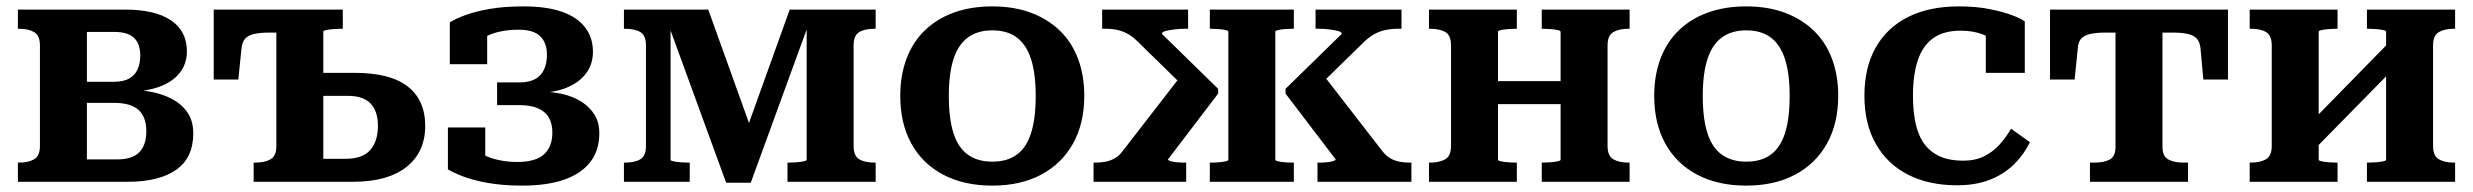

<svg xmlns="http://www.w3.org/2000/svg" viewBox="-20 -569 7741 601"><path d="M36 -539H371Q465 -539 515 -505.5Q565 -472 565 -408Q565 -370 543.5 -342Q522 -314 481.5 -298.5Q441 -283 385 -282L407 -307V-262L387 -288Q447 -287 491.5 -271Q536 -255 560.5 -225.5Q585 -196 585 -152Q585 -75 531.5 -37.5Q478 0 380 0H36V-60H39Q69 -60 87 -70.5Q105 -81 105 -112V-427Q105 -458 87 -468.5Q69 -479 39 -479H36ZM252 -70H346Q394 -70 416 -92.5Q438 -115 438 -158Q438 -203 413.5 -225Q389 -247 337 -247H216V-313H336Q366 -313 384 -323Q402 -333 410.5 -351.5Q419 -370 419 -395Q419 -432 399.5 -450.5Q380 -469 339 -469H252Z M992 -72H1063Q1115 -72 1139 -99.5Q1163 -127 1163 -175Q1163 -221 1140 -245Q1117 -269 1068 -269H968V-341H1090Q1201 -341 1256 -298.5Q1311 -256 1311 -175Q1311 -93 1252.5 -46.5Q1194 0 1085 0H774V-60H779Q809 -60 827 -70.5Q845 -81 845 -112V-539H1053V-479H1047Q1037 -479 1024 -478Q1011 -477 1001.5 -475Q992 -473 992 -470ZM921 -467H825Q794 -467 775 -462.5Q756 -458 747 -447.5Q738 -437 736 -418L726 -320H649V-539H921Z M1599 -62Q1657 -62 1683 -86Q1709 -110 1709 -154Q1709 -182 1698 -201Q1687 -220 1664 -230Q1641 -240 1605 -240H1536V-311H1605Q1637 -311 1656 -322Q1675 -333 1683.5 -352.5Q1692 -372 1692 -398Q1692 -435 1671 -455.5Q1650 -476 1604 -476Q1574 -476 1549 -471Q1524 -466 1504.5 -456.5Q1485 -447 1468 -433Q1466 -440 1466.5 -447.5Q1467 -455 1471.5 -462.5Q1476 -470 1484 -475.5Q1492 -481 1505 -483V-368H1388V-499Q1405 -510 1436 -521.5Q1467 -533 1512.5 -541Q1558 -549 1619 -549Q1690 -549 1738 -532.5Q1786 -516 1811 -484Q1836 -452 1836 -407Q1836 -367 1813.5 -338Q1791 -309 1751 -293.5Q1711 -278 1656 -278L1679 -302V-259L1659 -283Q1703 -283 1739 -275Q1775 -267 1801 -250Q1827 -233 1841.5 -209Q1856 -185 1856 -152Q1856 -98 1827.5 -61.5Q1799 -25 1745.5 -6.5Q1692 12 1615 12Q1554 12 1506.5 3.5Q1459 -5 1427.5 -17.5Q1396 -30 1382 -39V-170H1499V-51Q1486 -54 1477.5 -60Q1469 -66 1464.5 -74.5Q1460 -83 1459.5 -92Q1459 -101 1462 -109Q1473 -95 1494.5 -84Q1516 -73 1543.5 -67.5Q1571 -62 1599 -62Z M2197 -539 2345 -127 2291 -91 2452 -539H2721V-479H2718Q2687 -479 2669.5 -468.5Q2652 -458 2652 -427V-112Q2652 -81 2669.5 -70.5Q2687 -60 2718 -60H2721V0H2445V-60H2449Q2460 -60 2473 -61Q2486 -62 2495.5 -64Q2505 -66 2505 -69V-517L2519 -515L2330 3H2253L2064 -515L2079 -517V-69Q2079 -66 2088.5 -64Q2098 -62 2111 -61Q2124 -60 2134 -60H2139V0H1933V-60H1936Q1967 -60 1984.5 -70.5Q2002 -81 2002 -112V-427Q2002 -458 1984.5 -468.5Q1967 -479 1936 -479H1933V-539Z M3374 -269Q3374 -183 3339 -120Q3304 -57 3239.5 -22.5Q3175 12 3086 12Q2997 12 2932 -22.5Q2867 -57 2832.5 -120Q2798 -183 2798 -269Q2798 -333 2817.5 -385Q2837 -437 2874.5 -473.5Q2912 -510 2965.5 -529.5Q3019 -549 3086 -549Q3153 -549 3206 -529.5Q3259 -510 3297 -473.5Q3335 -437 3354.5 -385Q3374 -333 3374 -269ZM2950 -269Q2950 -198 2964.5 -152.5Q2979 -107 3009.5 -85Q3040 -63 3086 -63Q3133 -63 3163 -85Q3193 -107 3207.5 -152.5Q3222 -198 3222 -269Q3222 -338 3207.5 -383.5Q3193 -429 3163 -451.5Q3133 -474 3086 -474Q3040 -474 3009.5 -451.5Q2979 -429 2964.5 -383.5Q2950 -338 2950 -269Z M4398 0H4104V-60H4109Q4120 -60 4132 -61Q4144 -62 4152.5 -64.5Q4161 -67 4161 -70L4004 -276V-291L4180 -463Q4180 -469 4168.5 -472Q4157 -475 4140.5 -477Q4124 -479 4109 -479H4098V-539H4367V-479H4356Q4335 -479 4316.5 -475Q4298 -471 4282.5 -462.5Q4267 -454 4251 -439L4083 -275L4111 -349L4307 -96Q4319 -81 4332 -73.5Q4345 -66 4360 -63Q4375 -60 4392 -60H4398ZM3403 0V-60H3409Q3427 -60 3441.5 -63Q3456 -66 3469.5 -73.5Q3483 -81 3494 -96L3690 -349L3709 -275L3541 -439Q3526 -454 3511 -462.5Q3496 -471 3479 -475Q3462 -479 3440 -479H3430V-539H3699V-479H3689Q3674 -479 3657 -477Q3640 -475 3628.5 -472Q3617 -469 3617 -463L3793 -291V-276L3636 -70Q3636 -67 3644.5 -64.5Q3653 -62 3665 -61Q3677 -60 3688 -60H3693V0ZM3767 -479V-539H4030V-479H4026Q4015 -479 4002.5 -478Q3990 -477 3981 -475Q3972 -473 3972 -470V-69Q3972 -66 3981 -64Q3990 -62 4002.5 -61Q4015 -60 4026 -60H4030V0H3767V-60H3771Q3782 -60 3794.5 -61Q3807 -62 3816 -64Q3825 -66 3825 -69V-470Q3825 -473 3816 -475Q3807 -477 3794.5 -478Q3782 -479 3771 -479Z M4522 -112V-427Q4522 -458 4504.5 -468.5Q4487 -479 4456 -479H4453V-539H4728V-479H4724Q4714 -479 4701 -478Q4688 -477 4678.5 -475Q4669 -473 4669 -470V-69Q4669 -66 4678.5 -64Q4688 -62 4701 -61Q4714 -60 4724 -60H4728V0H4453V-60H4456Q4486 -60 4504 -70.5Q4522 -81 4522 -112ZM4865 -69V-469Q4865 -473 4855.5 -475Q4846 -477 4833 -478Q4820 -479 4809 -479H4806V-539H5081V-479H5078Q5048 -479 5030 -468.5Q5012 -458 5012 -427V-112Q5012 -81 5030 -70.5Q5048 -60 5078 -60H5081V0H4806V-60H4809Q4820 -60 4833 -61Q4846 -62 4855.5 -64Q4865 -66 4865 -69ZM4611 -243V-315H4929V-243Z M5734 -269Q5734 -183 5699 -120Q5664 -57 5599.5 -22.5Q5535 12 5446 12Q5357 12 5292 -22.5Q5227 -57 5192.5 -120Q5158 -183 5158 -269Q5158 -333 5177.5 -385Q5197 -437 5234.5 -473.5Q5272 -510 5325.5 -529.5Q5379 -549 5446 -549Q5513 -549 5566 -529.5Q5619 -510 5657 -473.5Q5695 -437 5714.5 -385Q5734 -333 5734 -269ZM5310 -269Q5310 -198 5324.5 -152.5Q5339 -107 5369.5 -85Q5400 -63 5446 -63Q5493 -63 5523 -85Q5553 -107 5567.5 -152.5Q5582 -198 5582 -269Q5582 -338 5567.5 -383.5Q5553 -429 5523 -451.5Q5493 -474 5446 -474Q5400 -474 5369.5 -451.5Q5339 -429 5324.5 -383.5Q5310 -338 5310 -269Z M6125 -66Q6163 -66 6191 -80Q6219 -94 6239.5 -117Q6260 -140 6275 -166L6334 -124Q6314 -83 6282 -52.5Q6250 -22 6206.5 -5.5Q6163 11 6106 11Q6018 11 5953 -22Q5888 -55 5852 -118Q5816 -181 5816 -269Q5816 -358 5851.5 -420.5Q5887 -483 5953 -516Q6019 -549 6111 -549Q6166 -549 6208 -540.5Q6250 -532 6278 -521.5Q6306 -511 6318 -502V-341H6196V-482Q6209 -482 6217 -476Q6225 -470 6229.5 -462Q6234 -454 6235 -445.5Q6236 -437 6234 -431Q6216 -450 6186 -461.5Q6156 -473 6117 -473Q6065 -473 6032 -450Q5999 -427 5983.5 -381.5Q5968 -336 5968 -269Q5968 -218 5977 -179.5Q5986 -141 6005.5 -116Q6025 -91 6054.5 -78.5Q6084 -66 6125 -66Z M6678 -467V-539H6954V-320H6877L6868 -418Q6866 -437 6857 -447.5Q6848 -458 6829.5 -462.5Q6811 -467 6780 -467ZM6674 -467H6571Q6541 -467 6522 -462.5Q6503 -458 6494 -447.5Q6485 -437 6484 -418L6474 -320H6397V-539H6674ZM6749 -109Q6749 -80 6767 -70Q6785 -60 6815 -60H6829V0H6522V-60H6536Q6567 -60 6584.5 -70Q6602 -80 6602 -109V-539H6749Z M7091 -112V-427Q7091 -458 7073.5 -468.5Q7056 -479 7025 -479H7022V-539H7297V-479H7293Q7283 -479 7270 -478Q7257 -477 7247.5 -475Q7238 -473 7238 -470V-69Q7238 -66 7247.5 -64Q7257 -62 7270 -61Q7283 -60 7293 -60H7297V0H7022V-60H7025Q7055 -60 7073 -70.5Q7091 -81 7091 -112ZM7449 -69V-470Q7449 -473 7439.5 -475Q7430 -477 7417 -478Q7404 -479 7393 -479H7389V-539H7665V-479H7662Q7632 -479 7614 -468.5Q7596 -458 7596 -427V-112Q7596 -81 7614 -70.5Q7632 -60 7662 -60H7665V0H7389V-60H7393Q7404 -60 7417 -61Q7430 -62 7439.5 -64Q7449 -66 7449 -69ZM7226 -103 7180 -152 7460 -438 7506 -388Z"/></svg>

Font: Roboto Serif SemiBold
Style: Regular
Weight: 600
Designer: Greg Gazdowicz
Foundry: Commercial Type
Version: Version 1.008